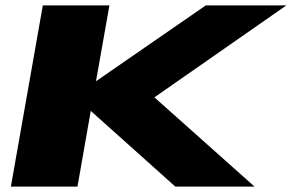

<svg xmlns="http://www.w3.org/2000/svg" viewBox="-20 -695 1086 715"><path d="M20.5 0 139.5 -675H387.5L337.5 -392.5L746.5 -675H1046.5L555 -332.5L928 0H633L318 -282L268.5 0Z"/></svg>

Font: Anybody UltraExpanded ExtraBold
Style: Italic
Weight: 800
Width: 9
Italic angle: -10°
Designer: Tyler Finck
Foundry: Etcetera Type Company
Version: Version 1.010; ttfautohint (v1.8.3) -l 8 -r 50 -G 200 -x 14 